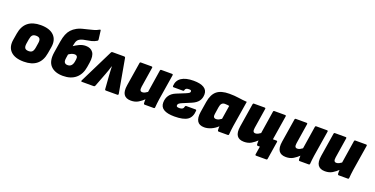

<svg xmlns="http://www.w3.org/2000/svg" viewBox="-25 -1548 4884 2502"><g transform="rotate(20 2417.0 -296.5)"><path d="M258 12Q134 12 75 -47Q16 -106 34 -211L49 -301Q84 -512 308 -512Q432 -512 491.5 -452Q551 -392 533 -287L518 -199Q483 12 258 12ZM271 -139Q305 -139 321.5 -156.5Q338 -174 345 -217L355 -280Q362 -322 348 -341.5Q334 -361 296 -361Q262 -361 245.5 -343.5Q229 -326 222 -282L212 -220Q206 -177 220 -158Q234 -139 271 -139Z M801 12Q686 12 628.5 -50.5Q571 -113 592 -241L617 -396Q627 -457 644 -499Q661 -541 688.5 -571Q716 -601 758 -624Q787 -640 823.5 -650Q860 -660 900 -669Q940 -678 978 -689Q1016 -700 1046 -718Q1052 -722 1057 -720.5Q1062 -719 1063 -711L1078 -593Q1080 -579 1070 -573Q1036 -552 997 -542.5Q958 -533 922.5 -528Q887 -523 862 -513Q829 -500 814.5 -478Q800 -456 793 -412L790 -396Q818 -416 861 -437Q904 -458 951 -458Q1020 -458 1053 -412Q1086 -366 1071 -269L1061 -206Q1045 -102 978 -45Q911 12 801 12ZM762 -222Q755 -177 768.5 -159Q782 -141 811 -141Q843 -141 861.5 -161Q880 -181 886 -216L891 -247Q900 -305 850 -305Q829 -305 808 -295.5Q787 -286 770 -273Z M1062 0Q1046 0 1053 -17L1286 -488Q1291 -500 1304 -500H1468Q1480 -500 1483 -488L1567 -17Q1569 0 1552 0H1395Q1382 0 1380 -13L1366 -199Q1364 -233 1362.5 -260.5Q1361 -288 1360 -322H1357Q1347 -289 1338 -261.5Q1329 -234 1316 -201L1244 -13Q1239 0 1225 0Z M1744 12Q1675 12 1646 -30Q1617 -72 1631 -160L1683 -485Q1685 -500 1698 -500H1845Q1862 -500 1859 -485L1815 -206Q1810 -171 1818 -156.5Q1826 -142 1847 -142Q1865 -142 1883 -151Q1901 -160 1917 -172L1966 -485Q1968 -500 1981 -500H2130Q2145 -500 2143 -485L2086 -131Q2081 -98 2078 -69.5Q2075 -41 2073 -15Q2072 0 2058 0H1933Q1920 0 1918 -15Q1916 -38 1918 -70Q1888 -40 1845.5 -14Q1803 12 1744 12Z M2347 12Q2150 12 2150 -108Q2150 -167 2179 -209.5Q2208 -252 2268 -276L2386 -324Q2419 -338 2429.5 -346.5Q2440 -355 2440 -368Q2440 -378 2433 -382.5Q2426 -387 2407 -387Q2359 -387 2354 -356Q2353 -342 2337 -342H2210Q2196 -342 2196 -357Q2200 -433 2259 -472.5Q2318 -512 2427 -512Q2521 -512 2570 -482Q2619 -452 2619 -394Q2619 -338 2591 -299.5Q2563 -261 2502 -235L2385 -186Q2354 -173 2342 -162Q2330 -151 2330 -136Q2330 -123 2339.5 -118Q2349 -113 2372 -113Q2426 -113 2432 -155Q2435 -169 2448 -169H2575Q2589 -169 2589 -155Q2584 -65 2528 -26.5Q2472 12 2347 12Z M2761 12Q2691 12 2664 -32.5Q2637 -77 2650 -160L2674 -309Q2691 -415 2749 -463.5Q2807 -512 2922 -512Q2995 -512 3052.5 -503Q3110 -494 3170 -490L3112 -131Q3107 -98 3104 -69.5Q3101 -41 3099 -15Q3098 0 3084 0H2959Q2946 0 2944 -15Q2943 -27 2943 -41Q2943 -55 2944 -69Q2903 -30 2854.5 -9Q2806 12 2761 12ZM2870 -142Q2890 -142 2907.5 -150.5Q2925 -159 2943 -172L2973 -362Q2962 -364 2947.5 -366Q2933 -368 2913 -368Q2884 -368 2868.5 -350.5Q2853 -333 2848 -297L2833 -198Q2824 -142 2870 -142Z M3312 12Q3243 12 3214 -30Q3185 -72 3199 -160L3251 -485Q3253 -500 3266 -500H3413Q3430 -500 3427 -485L3383 -206Q3378 -171 3386 -156.5Q3394 -142 3415 -142Q3433 -142 3451 -151Q3469 -160 3485 -172L3534 -485Q3536 -500 3549 -500H3698Q3713 -500 3711 -485L3657 -148H3705Q3721 -148 3719 -133L3680 113Q3678 128 3665 128H3526Q3510 128 3512 113L3530 0H3501Q3488 0 3486 -15Q3484 -38 3486 -70Q3456 -40 3413.5 -14Q3371 12 3312 12Z M3893 12Q3824 12 3795 -30Q3766 -72 3780 -160L3832 -485Q3834 -500 3847 -500H3994Q4011 -500 4008 -485L3964 -206Q3959 -171 3967 -156.5Q3975 -142 3996 -142Q4014 -142 4032 -151Q4050 -160 4066 -172L4115 -485Q4117 -500 4130 -500H4279Q4294 -500 4292 -485L4235 -131Q4230 -98 4227 -69.5Q4224 -41 4222 -15Q4221 0 4207 0H4082Q4069 0 4067 -15Q4065 -38 4067 -70Q4037 -40 3994.5 -14Q3952 12 3893 12Z M4435 12Q4366 12 4337 -30Q4308 -72 4322 -160L4374 -485Q4376 -500 4389 -500H4536Q4553 -500 4550 -485L4506 -206Q4501 -171 4509 -156.5Q4517 -142 4538 -142Q4556 -142 4574 -151Q4592 -160 4608 -172L4657 -485Q4659 -500 4672 -500H4821Q4836 -500 4834 -485L4777 -131Q4772 -98 4769 -69.5Q4766 -41 4764 -15Q4763 0 4749 0H4624Q4611 0 4609 -15Q4607 -38 4609 -70Q4579 -40 4536.5 -14Q4494 12 4435 12Z"/></g></svg>

Font: Sofia Sans ExtraBlack
Style: Italic
Weight: 1000
Italic angle: -9°
Designer: Botio Nikoltchev, Ani Petrova
Foundry: lettersoup
Version: Version 4.100; ttfautohint (v1.8.4.7-5d5b)